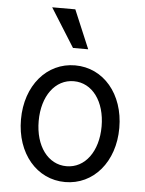

<svg xmlns="http://www.w3.org/2000/svg" viewBox="-57 -862 693 918"><g transform="rotate(5 290.0 -403.5)"><path d="M290 10C426 10 526 -107 526 -270C526 -433 426 -550 290 -550C154 -550 54 -433 54 -270C54 -107 154 10 290 10ZM290 -66C201 -66 139 -150 139 -270C139 -390 201 -474 290 -474C379 -474 441 -390 441 -270C441 -150 379 -66 290 -66ZM345 -632 267 -817H156L272 -632Z"/></g></svg>

Font: CommitMono-dimboump
Style: Regular
Weight: 400
Monospace: yes
Designer: Eigil Nikolajsen
Foundry: Eigil Nikolajsen
Version: Version 1.143